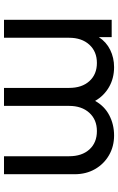

<svg xmlns="http://www.w3.org/2000/svg" viewBox="165 -756 591 961"><g transform="rotate(90 460.5 -275.5)"><path d="M79 0V-539H166V-475Q190 -512 229.5 -531.5Q269 -551 316 -551Q372 -551 416 -525.5Q460 -500 485 -456Q511 -503 557 -527Q603 -551 658 -551Q713 -551 757 -525.5Q801 -500 826.5 -455.5Q852 -411 852 -354V0H762V-326Q762 -390 728 -427.5Q694 -465 636 -465Q579 -465 544.5 -427Q510 -389 510 -326V0H420V-326Q420 -390 386 -427.5Q352 -465 295 -465Q238 -465 203.5 -427Q169 -389 169 -326V0Z"/></g></svg>

Font: Plus Jakarta Text
Style: Regular
Weight: 400
Designer: Gumpita Rahayu
Foundry: Tokotype Studio
Version: Version 1.000